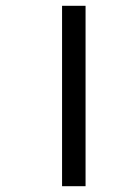

<svg xmlns="http://www.w3.org/2000/svg" viewBox="-20 -642 419 662"><path d="M194 -622H275V0H194Z"/></svg>

Font: Noto Sans Living
Style: Regular
Weight: 400
Designer: Monotype Design Team
Foundry: Monotype Imaging Inc.
Version: Version 2.013; ttfautohint (v1.8.4.7-5d5b)